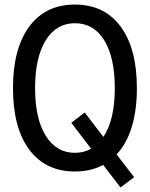

<svg xmlns="http://www.w3.org/2000/svg" viewBox="-20 -735 658 843"><path d="M509 88 433 -11Q379 18 309 18Q180 18 108.5 -78Q37 -174 37 -348Q37 -522 108.5 -618.5Q180 -715 309 -715Q438 -715 509.5 -618.5Q581 -522 581 -348Q581 -251 558.5 -177.5Q536 -104 492 -57L569 43ZM309 -633Q227 -633 180.5 -557.5Q134 -482 134 -348Q134 -215 180.5 -139.5Q227 -64 309 -64Q348 -64 380 -82L293 -196L352 -241L434 -134Q484 -209 484 -348Q484 -482 438 -557.5Q392 -633 309 -633Z"/></svg>

Font: Fragment Mono
Style: Regular
Weight: 400
Monospace: yes
Designer: Wei Huang based on Nimbus Sans by URW Studio, based on Helvetica by Max Miedinger.
Foundry: Wei Huang
Version: Version 1.021; ttfautohint (v1.8.4.7-5d5b)